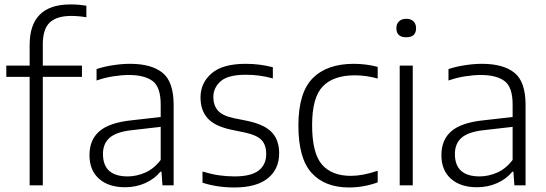

<svg xmlns="http://www.w3.org/2000/svg" viewBox="-20 -838 2470 868"><path d="M114 0V-490.5H8.5V-541.5H114V-634.5Q114 -818 298.5 -818Q336 -818 370.5 -812V-760Q334.5 -766 302 -766Q237 -766 205.2 -736.5Q173.5 -707 173.5 -637V-541.5H350.5V-490.5H173.5V0Z M545.5 8.5Q471 8.5 427.8 -29.8Q384.5 -68 384.5 -136.5Q384.5 -206 429.5 -244.8Q474.5 -283.5 573.5 -294L706.5 -309V-365.5Q706.5 -444.5 669.8 -471.8Q633 -499 562.5 -499Q531.5 -499 493.2 -493.2Q455 -487.5 416.5 -474V-525.5Q449.5 -537 490.5 -543.2Q531.5 -549.5 568 -549.5Q664 -549.5 714.5 -509.2Q765 -469 765 -363.5V0H714.5L710 -62H705.5Q678 -28.5 636 -10Q594 8.5 545.5 8.5ZM445.5 -142Q445.5 -40.5 557.5 -40.5Q596.5 -40.5 636 -57.5Q675.5 -74.5 706.5 -115V-264.5L576 -249.5Q506.5 -242 476 -215.5Q445.5 -189 445.5 -142Z M1039.5 9.5Q961.5 9.5 895.5 -12V-62.5Q935.5 -50.5 970 -45.5Q1004.5 -40.5 1040 -40.5Q1115 -40.5 1149.2 -67Q1183.5 -93.5 1183.5 -141.5Q1183.5 -183 1162.2 -205Q1141 -227 1091 -238L1021.5 -252.5Q948 -269 917.2 -305Q886.5 -341 886.5 -397.5Q886.5 -463 936.5 -506.2Q986.5 -549.5 1090.5 -549.5Q1154.5 -549.5 1213.5 -534V-483.5Q1180.5 -492.5 1151.8 -496.2Q1123 -500 1091 -500Q1011 -500 977.8 -470.8Q944.5 -441.5 944.5 -399.5Q944.5 -363 964.2 -339.2Q984 -315.5 1034 -304.5L1103 -290.5Q1178.5 -273.5 1210.2 -238.5Q1242 -203.5 1242 -145Q1242 -73.5 1190.8 -32Q1139.5 9.5 1039.5 9.5Z M1558 9.5Q1448.5 9.5 1388.8 -56.2Q1329 -122 1329 -270.5Q1329 -419 1393.5 -484.2Q1458 -549.5 1579.5 -549.5Q1606.5 -549.5 1634.5 -546Q1662.5 -542.5 1687.5 -535.5V-483Q1634.5 -497.5 1584.5 -497.5Q1487 -497.5 1439 -447.2Q1391 -397 1391 -272.5Q1391 -145.5 1435.5 -94.2Q1480 -43 1566 -43Q1592 -43 1621.8 -48.5Q1651.5 -54 1687.5 -66V-13.5Q1624 9.5 1558 9.5Z M1787 0V-541.5H1846V0ZM1816.5 -669.5Q1772 -669.5 1772 -710.5Q1772 -730 1783.8 -741.5Q1795.5 -753 1816.5 -753Q1837.5 -753 1849.2 -741.5Q1861 -730 1861 -710.5Q1861 -669.5 1816.5 -669.5Z M2136.5 8.5Q2062 8.5 2018.8 -29.8Q1975.5 -68 1975.5 -136.5Q1975.5 -206 2020.5 -244.8Q2065.5 -283.5 2164.5 -294L2297.5 -309V-365.5Q2297.5 -444.5 2260.8 -471.8Q2224 -499 2153.5 -499Q2122.5 -499 2084.2 -493.2Q2046 -487.5 2007.5 -474V-525.5Q2040.5 -537 2081.5 -543.2Q2122.5 -549.5 2159 -549.5Q2255 -549.5 2305.5 -509.2Q2356 -469 2356 -363.5V0H2305.5L2301 -62H2296.5Q2269 -28.5 2227 -10Q2185 8.5 2136.5 8.5ZM2036.5 -142Q2036.5 -40.5 2148.5 -40.5Q2187.5 -40.5 2227 -57.5Q2266.5 -74.5 2297.5 -115V-264.5L2167 -249.5Q2097.5 -242 2067 -215.5Q2036.5 -189 2036.5 -142Z"/></svg>

Font: Encode Sans Lt
Style: Regular
Weight: 300
Designer: Multiple Designers
Foundry: Impallari Type
Version: Version 3.002; ttfautohint (v1.8.3) -l 8 -r 50 -G 200 -x 14 